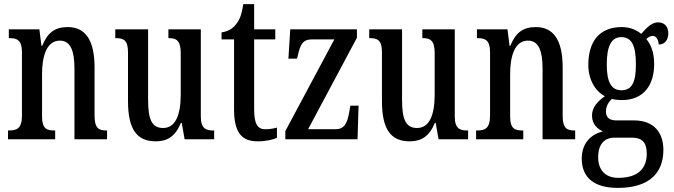

<svg xmlns="http://www.w3.org/2000/svg" viewBox="-20 -679 3284 936"><path d="M19 0H249V-43H244C209 -43 185 -51 185 -110V-319C185 -402 206 -481 272 -481C325 -481 343 -429 343 -344V0H502V-43H498C463 -43 441 -52 441 -115V-350C441 -487 394 -547 310 -547C249 -547 212 -521 186 -456H182L172 -536H23V-493H27C62 -493 87 -484 87 -425V-115C87 -52 61 -43 25 -43H19Z M739 10C794 10 834 -12 862 -80H866L880 0H1024V-43H1019C986 -43 959 -51 959 -110V-536H801V-493H804C837 -493 861 -484 861 -421V-217C861 -120 836 -55 775 -55C718 -55 702 -101 702 -193V-536H542V-493H546C582 -493 604 -483 604 -425V-186C604 -49 647 10 739 10Z M1236 10C1280 10 1312 1 1330 -7V-57C1312 -52 1295 -49 1273 -49C1234 -49 1219 -77 1219 -147V-487H1322V-536H1219V-659H1166C1158 -605 1147 -581 1131 -561C1115 -540 1093 -526 1060 -521V-487H1121V-146C1121 -30 1160 10 1236 10Z M1371 0H1723L1728 -164H1688L1683 -135C1673 -76 1658 -49 1615 -49H1482L1720 -495V-536H1395L1386 -393H1428L1432 -409C1444 -462 1456 -487 1501 -487H1610L1371 -40Z M1977 10C2032 10 2072 -12 2100 -80H2104L2118 0H2262V-43H2257C2224 -43 2197 -51 2197 -110V-536H2039V-493H2042C2075 -493 2099 -484 2099 -421V-217C2099 -120 2074 -55 2013 -55C1956 -55 1940 -101 1940 -193V-536H1780V-493H1784C1820 -493 1842 -483 1842 -425V-186C1842 -49 1885 10 1977 10Z M2301 0H2531V-43H2526C2491 -43 2467 -51 2467 -110V-319C2467 -402 2488 -481 2554 -481C2607 -481 2625 -429 2625 -344V0H2784V-43H2780C2745 -43 2723 -52 2723 -115V-350C2723 -487 2676 -547 2592 -547C2531 -547 2494 -521 2468 -456H2464L2454 -536H2305V-493H2309C2344 -493 2369 -484 2369 -425V-115C2369 -52 2343 -43 2307 -43H2301Z M2992 237C3143 237 3214 166 3214 52C3214 -28 3172 -92 3071 -92H2985C2954 -92 2934 -104 2934 -135C2934 -164 2950 -185 2963 -197C2974 -193 2998 -191 3011 -191C3118 -191 3169 -264 3169 -367C3169 -427 3152 -462 3131 -489C3140 -497 3149 -504 3163 -504C3177 -504 3191 -486 3191 -462C3224 -462 3238 -488 3238 -517C3238 -546 3222 -570 3189 -570C3150 -570 3124 -532 3106 -514C3082 -533 3052 -547 3011 -547C2902 -547 2848 -477 2848 -362C2848 -293 2881 -234 2929 -210C2894 -186 2866 -156 2866 -116C2866 -72 2893 -51 2919 -38C2864 -26 2816 17 2816 94C2816 185 2874 237 2992 237ZM3009 -239C2959 -239 2938 -281 2938 -364C2938 -452 2959 -498 3009 -498C3061 -498 3080 -454 3080 -365C3080 -280 3062 -239 3009 -239ZM2994 188C2928 188 2896 146 2896 88C2896 13 2937 -8 2975 -8H3060C3108 -8 3133 13 3133 70C3133 136 3097 188 2994 188Z"/></svg>

Font: Noto Serif Tamil ExtraCondensed Medium
Style: Italic
Weight: 500
Width: 2
Italic angle: -12°
Designer: Indian Type Foundry, Tom Grace, and the Monotype Design Team
Foundry: Monotype Imaging Inc.
Version: Version 2.003